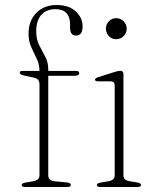

<svg xmlns="http://www.w3.org/2000/svg" viewBox="-20 -746 620 766"><path d="M172.5 -46.5Q172.5 -25.5 197 -23L247 -18Q262.5 -16.5 262.5 -8Q262.5 0 249 0H79Q66.5 0 66.5 -8Q66.5 -15 81 -17.5L113 -23Q137.5 -27.5 137.5 -46V-409.5Q137.5 -420.5 132.5 -427Q127.5 -433.5 114 -436.5L81 -443.5Q67 -446.5 62.8 -449.5Q58.5 -452.5 58.5 -456Q58.5 -463 69.5 -463H137.5Q137 -490.5 126.2 -512.2Q115.5 -534 104.8 -557.5Q94 -581 94 -612.5Q94 -663 124.8 -694.5Q155.5 -726 205.5 -726Q254.5 -726 282 -700.8Q309.5 -675.5 309.5 -641Q309.5 -604 283.5 -604Q259.5 -604 259.5 -636V-648.5Q259.5 -709.5 200.5 -709.5Q164 -709 144.2 -686Q124.5 -663 124.5 -621Q124.5 -588.5 136.5 -565.2Q148.5 -542 160.5 -520Q172.5 -498 172.5 -468.5V-463H283Q296 -463 296 -454.5Q296 -443.5 275 -443.5H172.5ZM443.5 -589.5Q426.5 -589.5 414.5 -602Q402.5 -614.5 402.5 -631.5Q402.5 -649 414.5 -661.2Q426.5 -673.5 443.5 -673.5Q461 -673.5 473.2 -661Q485.5 -648.5 485.5 -631.5Q485.5 -614.5 473.2 -602Q461 -589.5 443.5 -589.5ZM472.5 -449.5V-46.5Q472.5 -27 497 -23L527 -18Q542.5 -15.5 542.5 -8Q542.5 0 529 0H379Q366.5 0 366.5 -8Q366.5 -15 381 -17.5L413 -23Q437.5 -27.5 437.5 -46V-405Q437.5 -421.5 421.5 -421.5H372.5Q359 -421.5 359 -428Q359 -434 371.5 -438L434.5 -458Q451.5 -463.5 460 -463.5Q472.5 -463.5 472.5 -449.5Z"/></svg>

Font: Fraunces 9pt S000 Thin
Style: Regular
Weight: 100
Version: Version 1.000; ttfautohint (v1.8.3)